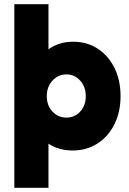

<svg xmlns="http://www.w3.org/2000/svg" viewBox="-20 -701 612 911"><path d="M326 13Q262 13 215 -16Q168 -45 142 -102Q116 -159 116 -245Q116 -325 142.5 -382.5Q169 -440 216.5 -471.5Q264 -503 327 -503Q394 -503 444.5 -469.5Q495 -436 523.5 -378Q552 -320 552 -245Q552 -170 523 -111.5Q494 -53 442.5 -20Q391 13 326 13ZM48 190V-681H210V-356H201V-144H210V190ZM295 -143Q334 -143 360.5 -171.5Q387 -200 387 -245Q387 -289 360.5 -318.5Q334 -348 295 -348Q256 -348 229 -318.5Q202 -289 202 -245Q202 -200 229 -171.5Q256 -143 295 -143Z"/></svg>

Font: Gabarito ExtraBold
Style: Regular
Weight: 800
Designer: Leandro Assis / Alvaro Franca / Felipe Casaprima
Foundry: Naipe Foundry
Version: Version 1.000